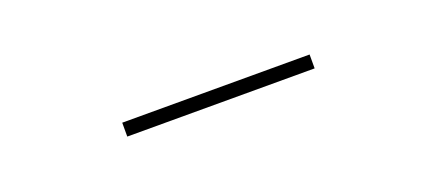

<svg xmlns="http://www.w3.org/2000/svg" viewBox="-11 -744 646 286"><g transform="rotate(-20 312.5 -601.0)"><path d="M166 -590H463V-612H166Z"/></g></svg>

Font: Inconsolata Expanded ExtraLight
Style: Regular
Weight: 200
Width: 7
Monospace: yes
Designer: Raph Levien, Cyreal, Brenton Simpson
Foundry: Raph Levien, Cyreal, Google
Version: Version 3.100